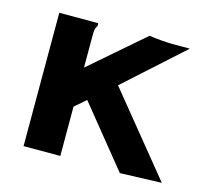

<svg xmlns="http://www.w3.org/2000/svg" viewBox="-77 -560 703 651"><g transform="rotate(15 275.0 -234.0)"><path d="M224 -207 185 -173V0H56V-468H193V-458Q188 -452 186.5 -445Q185 -438 185 -421V-310L372 -472Q389 -469 415 -467Q441 -465 454 -465H515L312 -282L541 -1L395 4Z"/></g></svg>

Font: Inconsolata SemiExpanded ExtraBold
Style: Regular
Weight: 800
Width: 6
Monospace: yes
Designer: Raph Levien, Cyreal, Brenton Simpson
Foundry: Raph Levien, Cyreal, Google
Version: Version 3.001; ttfautohint (v1.8.2.53-6de2)